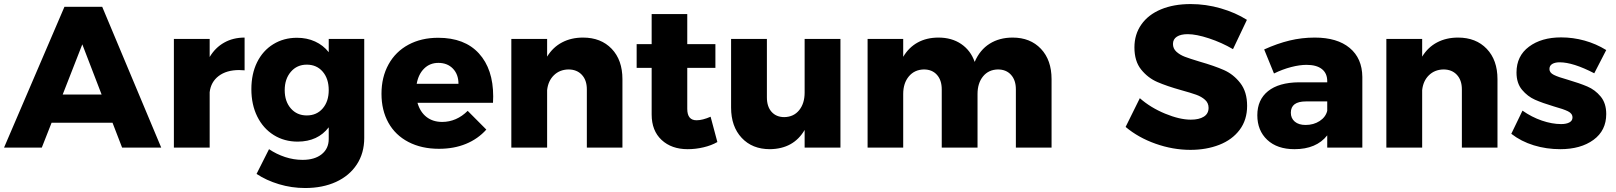

<svg xmlns="http://www.w3.org/2000/svg" viewBox="-25 -735 8045 956"><path d="M583 0 535.2 -124H231.9L183.1 0H-4.9L295.9 -701.2H483.9L777.8 0ZM287.1 -264.2H481L384.8 -514.2Z M1192.9 -547.9V-384.8Q1184.1 -385.7 1166 -386.2Q1103 -386.2 1064 -356.7Q1024.9 -327.1 1019 -275.9V0H840.8V-541H1019V-451.2Q1046.9 -498 1091.3 -522.9Q1135.7 -547.9 1192.9 -547.9Z M1788.6 -541V-47.9Q1788.6 27.3 1751.7 83.7Q1714.8 140.1 1648.2 170.7Q1581.5 201.2 1494.6 201.2Q1426.8 201.2 1363.8 182.1Q1300.8 163.1 1252.4 130.9L1314.5 7.8Q1351.6 32.7 1394.5 46.9Q1437.5 61 1481.4 61Q1541.5 61 1576.7 33Q1611.8 4.9 1611.8 -43V-101.1Q1557.6 -30.3 1457.5 -29.8Q1390.6 -29.8 1338.1 -62.5Q1285.6 -95.2 1256.1 -154.5Q1226.6 -213.9 1226.6 -291Q1226.6 -367.2 1255.1 -425Q1283.7 -482.9 1335.7 -514.9Q1387.7 -546.9 1453.6 -546.9Q1503.4 -546.9 1543.9 -528.3Q1584.5 -509.8 1611.8 -475.1V-541ZM1611.8 -286.1Q1611.8 -343.3 1581.8 -378.2Q1551.8 -413.1 1502.4 -413.1Q1453.6 -413.1 1423.1 -377.4Q1392.6 -341.8 1392.6 -286.1Q1392.6 -230 1423.1 -195.1Q1453.6 -160.2 1502.4 -160.2Q1551.8 -160.2 1581.8 -195.1Q1611.8 -230 1611.8 -286.1Z M2430.7 -254.9Q2430.7 -233.9 2429.7 -223.1H2053.7Q2066.9 -177.2 2098.6 -152.6Q2130.4 -127.9 2176.8 -127.9Q2211.9 -127.9 2244.1 -141.8Q2276.4 -155.8 2303.7 -183.1L2396.5 -89.8Q2354.5 -43 2294.9 -18.6Q2235.4 5.9 2160.6 5.9Q2073.7 5.9 2008.5 -28.1Q1943.4 -62 1908.9 -124Q1874.5 -186 1874.5 -268.1Q1874.5 -351.1 1909.7 -414.6Q1944.8 -478 2008.8 -512.5Q2072.8 -546.9 2156.7 -546.9Q2288.6 -546.9 2359.6 -469Q2430.7 -391.1 2430.7 -254.9ZM2257.8 -317.9Q2257.8 -364.7 2230.2 -393.3Q2202.6 -421.9 2157.7 -421.9Q2115.7 -421.9 2087.2 -394Q2058.6 -366.2 2049.8 -317.9Z M3074.2 -340.8V0H2897V-290Q2897 -335.9 2872.1 -362.5Q2847.2 -389.2 2805.2 -389.2Q2761.2 -388.2 2732.7 -360.1Q2704.1 -332 2699.2 -286.1V0H2521V-541H2699.2V-453.1Q2728 -500 2773.7 -523.9Q2819.3 -547.9 2877.9 -547.9Q2967.3 -547.9 3020.8 -491.9Q3074.2 -436 3074.2 -340.8Z M3546.9 -27.8Q3517.1 -10.7 3478 -1.5Q3439 7.8 3398.9 7.8Q3318.8 7.8 3269.3 -38.1Q3219.7 -84 3219.7 -165V-397H3145V-515.1H3219.7V-665H3397V-515.1H3537.1V-397H3397V-192.9Q3397 -135.7 3443.8 -136.2Q3472.7 -136.2 3513.2 -153.8Z M4159.7 -541V0H3981.4V-87.9Q3926.3 6.3 3808.6 7.8Q3720.7 7.8 3668 -48.6Q3615.2 -105 3615.2 -199.2V-541H3793.5V-250Q3793.5 -204.1 3816.9 -178Q3840.3 -151.9 3880.4 -151.9Q3927.2 -152.8 3954.3 -186.5Q3981.4 -220.2 3981.4 -273.9V-541Z M5210.9 -340.8V0H5033.2V-290Q5033.2 -335.9 5009 -362.5Q4984.9 -389.2 4943.8 -389.2Q4897 -388.2 4869.6 -354.5Q4842.3 -320.8 4842.3 -267.1V0H4664.1V-290Q4664.1 -335.9 4640.1 -362.5Q4616.2 -389.2 4575.2 -389.2Q4528.3 -388.2 4500.2 -354.5Q4472.2 -320.8 4472.2 -267.1V0H4294.9V-541H4472.2V-452.1Q4500 -499 4544.4 -523.4Q4588.9 -547.9 4647.9 -547.9Q4713.9 -547.9 4761 -515.9Q4808.1 -483.9 4828.1 -426.8Q4854 -486.8 4902.6 -517.3Q4951.2 -547.9 5017.1 -547.9Q5105 -547.9 5158 -491.9Q5210.9 -436 5210.9 -340.8Z M5888.7 -564.9Q5854.5 -564.9 5835 -552.5Q5815.4 -540 5815.4 -516.1Q5815.4 -493.2 5832.5 -477.5Q5849.6 -461.9 5874.5 -452.4Q5899.4 -442.9 5948.2 -428.2Q6021.5 -407.2 6069.1 -386.2Q6116.7 -365.2 6150.6 -321.5Q6184.6 -277.8 6184.6 -208Q6184.6 -138.2 6147.5 -88.6Q6110.4 -39.1 6045.9 -13.9Q5981.4 11.2 5902.3 11.2Q5815.4 11.2 5729 -19.3Q5642.6 -49.8 5579.6 -103L5650.4 -246.1Q5703.6 -199.2 5776.1 -169.2Q5848.6 -139.2 5904.3 -139.2Q5945.3 -139.2 5969 -154.1Q5992.7 -168.9 5992.7 -198.2Q5992.7 -222.2 5975.1 -238Q5957.5 -253.9 5930.9 -263.4Q5904.3 -272.9 5856.4 -286.1Q5784.7 -306.2 5737.5 -326.7Q5690.4 -347.2 5657 -388.7Q5623.5 -430.2 5623.5 -499Q5623.5 -564 5658 -613Q5692.4 -662.1 5755.9 -688.5Q5819.3 -714.8 5903.3 -714.8Q5979.5 -714.8 6053.5 -693.4Q6127.4 -671.9 6183.6 -636.2L6114.3 -490.2Q6058.6 -522.9 5995.1 -543.9Q5931.6 -564.9 5888.7 -564.9Z M6758.3 -352.1V0H6583.5V-61Q6529.3 7.8 6420.4 7.8Q6334.5 7.8 6284.9 -38.6Q6235.4 -85 6235.4 -161.1Q6235.4 -238.3 6288.8 -281.2Q6342.3 -324.2 6442.4 -325.2H6583.5V-331.1Q6583.5 -370.1 6556.9 -391.1Q6530.3 -412.1 6480.5 -412.1Q6446.3 -412.1 6403.8 -401.1Q6361.3 -390.1 6318.4 -369.1L6269.5 -488.8Q6335.4 -518.6 6396 -533.2Q6456.5 -547.9 6521.5 -547.9Q6633.3 -547.9 6695.3 -496.3Q6757.3 -444.8 6758.3 -352.1ZM6583.5 -183.1V-230H6477.5Q6402.3 -230 6402.3 -173.8Q6402.3 -146 6421.9 -129.4Q6441.4 -112.8 6475.6 -112.8Q6515.6 -112.8 6545.7 -132.3Q6575.7 -151.9 6583.5 -183.1Z M7431.2 -340.8V0H7253.9V-290Q7253.9 -335.9 7229 -362.5Q7204.1 -389.2 7162.1 -389.2Q7118.2 -388.2 7089.6 -360.1Q7061 -332 7056.2 -286.1V0H6877.9V-541H7056.2V-453.1Q7085 -500 7130.6 -523.9Q7176.3 -547.9 7234.9 -547.9Q7324.2 -547.9 7377.7 -491.9Q7431.2 -436 7431.2 -340.8Z M7740.7 -424.8Q7717.8 -424.8 7703.9 -416.5Q7689.9 -408.2 7689.9 -391.1Q7689.9 -373 7711.9 -362.1Q7733.9 -351.1 7781.7 -337.9Q7839.8 -320.8 7878.4 -304.4Q7917 -288.1 7944.8 -254.6Q7972.7 -221.2 7972.7 -167Q7972.7 -85 7909.2 -38.6Q7845.7 7.8 7743.7 7.8Q7674.8 7.8 7611.8 -11.5Q7548.8 -30.8 7500 -68.8L7555.7 -184.1Q7601.6 -151.9 7652.3 -134.5Q7703.1 -117.2 7748 -117.2Q7773.9 -117.2 7789.3 -125.5Q7804.7 -133.8 7804.7 -149.9Q7804.7 -169.9 7782.2 -180.9Q7759.8 -191.9 7711.9 -205.1Q7654.8 -222.2 7617.9 -238.5Q7581.1 -254.9 7553.5 -287.8Q7525.9 -320.8 7525.9 -374Q7525.9 -456.1 7587.9 -502.4Q7649.9 -548.8 7748 -548.8Q7807.1 -548.8 7864.5 -533Q7921.9 -517.1 7972.7 -485.8L7913.1 -370.1Q7807.6 -424.8 7740.7 -424.8Z"/></svg>

Font: Argentum Sans
Style: Bold
Weight: 700
Designer: Julieta Ulanovsky (Modified by Cristiano Sobral)
Foundry: Julieta Ulanovsky
Version: Version 1.000; ttfautohint (v1.5.65-e2d9)